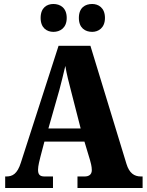

<svg xmlns="http://www.w3.org/2000/svg" viewBox="-20 -944 736 964"><path d="M443 -784C473 -784 507 -803 507 -854C507 -906 473 -924 443 -924C408 -924 376 -906 376 -854C376 -803 408 -784 443 -784ZM248 -784C281 -784 315 -803 315 -854C315 -906 281 -924 248 -924C216 -924 184 -906 184 -854C184 -803 216 -784 248 -784ZM6 0H246V-58H203C178 -58 171 -70 171 -92C171 -111 179 -141 183 -157L203 -233H404L432 -140C435 -130 441 -108 441 -90C441 -65 423 -58 405 -58H369V0H696V-58H687C654 -58 629 -75 615 -121L434 -714H274L85 -128C67 -70 42 -58 12 -58H6ZM223 -299 278 -492C288 -529 298 -571 308 -613C315 -570 326 -529 336 -490L385 -299Z"/></svg>

Font: Noto Serif Georgian Condensed Black
Style: Regular
Weight: 900
Width: 3
Designer: Monotype Design Team, Akaki Razmadze
Foundry: Google LLC
Version: Version 2.003